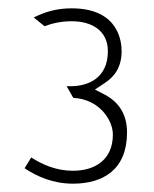

<svg xmlns="http://www.w3.org/2000/svg" viewBox="-20 -820 369 461"><path d="M39 -416C69 -396 108 -379 155 -379C228 -379 285 -413 285 -502C285 -547 264 -575 233 -592L208 -605L232 -621C255 -636 272 -659 272 -697C272 -714 269 -800 152 -800C115 -800 87 -791 61 -778L87 -757C105 -764 127 -769 152 -769C200 -769 239 -747 239 -697C239 -632 191 -613 150 -613H140L156 -585C218 -582 251 -532 251 -497C251 -437 209 -410 155 -410C115 -410 81 -425 55 -442Z"/></svg>

Font: Charger Sport
Style: HLNrw
Weight: 100
Designer: Jasper
Foundry: Cannot Into Space Fonts
Version: Version 1.1